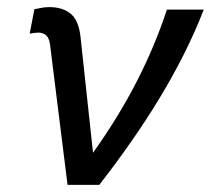

<svg xmlns="http://www.w3.org/2000/svg" viewBox="-20 -517 590 537"><path d="M120.1 -391.1Q117.7 -410.6 109.1 -418.2Q100.6 -425.8 86.9 -425.8Q83 -425.8 76.4 -425Q69.8 -424.3 63 -422.9L76.2 -491.2Q88.9 -494.1 98.6 -495.6Q108.4 -497.1 118.2 -497.1Q154.8 -497.1 177.2 -479Q199.7 -460.9 205.1 -415L231.9 -166L240.2 -89.8Q311 -189 362.3 -288.8Q413.6 -388.7 446.8 -490.2H549.8Q526.4 -429.2 495.1 -366.9Q463.9 -304.7 426.5 -242.9Q389.2 -181.2 346.4 -120.1Q303.7 -59.1 257.8 0H168.9Z"/></svg>

Font: Code New Roman
Style: Italic
Weight: 400
Italic angle: -11°
Monospace: yes
Designer: Sam Radian
Foundry: Code New Roman
Version: Version 1.508 October 19, 2014